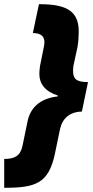

<svg xmlns="http://www.w3.org/2000/svg" viewBox="-78 -734 443 912"><path d="M-58 21V158H-56C89 158 152 138 182 0L207 -120C218 -172 254 -203 311 -204L340 -344C280 -344 269 -362 269 -401C269 -413 271 -423 273 -432L290 -510C294 -531 296 -563 296 -583C296 -673 250 -714 113 -714H107L78 -577C115 -577 133 -562 133 -534C133 -527 132 -519 130 -510L116 -440C111 -419 109 -399 109 -382C109 -337 135 -300 197 -280L196 -276C109 -266 66 -220 53 -158L29 -42C19 7 -9 21 -58 21Z"/></svg>

Font: Noto Sans ExtraCondensed Black
Style: Italic
Weight: 900
Width: 2
Italic angle: -12°
Designer: Monotype Design Team
Foundry: Monotype Imaging Inc.
Version: Version 2.013